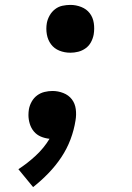

<svg xmlns="http://www.w3.org/2000/svg" viewBox="-20 -558 540 783"><path d="M267 -343Q243 -343 222 -351.5Q201 -360 188 -377.5Q175 -395 171 -418Q167 -441 171 -464Q174 -480 182.5 -495Q191 -510 204.5 -520.5Q218 -531 234.5 -534.5Q251 -538 267 -538Q290 -538 311.5 -529.5Q333 -521 346 -504Q359 -487 362.5 -464Q366 -441 362 -417Q359 -401 351 -386Q343 -371 329 -361Q315 -351 299 -347Q283 -343 267 -343ZM115 205 55 132Q92 108 125.5 77Q159 46 182 8Q163 6 146.5 -1Q130 -8 118.5 -21.5Q107 -35 101.5 -53Q96 -71 96 -89Q96 -95 96.5 -101Q97 -107 98 -113Q101 -129 109.5 -144Q118 -159 131.5 -169Q145 -179 161.5 -183Q178 -187 194 -187Q217 -187 238.5 -178.5Q260 -170 273 -153Q286 -136 289 -113Q292 -90 288 -67Q282 -28 267.5 10.5Q253 49 230 83.5Q207 118 177.5 148.5Q148 179 115 205Z"/></svg>

Font: Iosevka Curly Slab Oblique
Style: Bold
Weight: 700
Italic angle: -9°
Monospace: yes
Designer: Belleve Invis
Foundry: Belleve Invis
Version: Version 11.1.0; ttfautohint (v1.8.3)